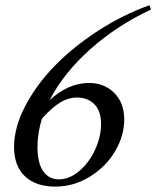

<svg xmlns="http://www.w3.org/2000/svg" viewBox="-20 -692 586 720"><path d="M186.5 7.8Q114.7 7.8 73.7 -30.8Q32.7 -69.3 32.7 -141.1Q32.7 -213.4 74.2 -293.5Q115.7 -373.5 184.8 -444.6Q253.9 -515.6 347.2 -576.2Q440.4 -636.7 540.5 -672.4L546.4 -656.2Q419.4 -597.2 318.8 -507.6Q218.3 -418 166 -316.4Q236.8 -380.9 313.5 -380.9Q370.6 -380.9 408.2 -343.8Q445.8 -306.6 445.8 -244.1Q445.8 -183.1 411.9 -125.2Q377.9 -67.4 317.4 -29.8Q256.8 7.8 186.5 7.8ZM120.6 -141.6Q120.6 -80.1 142.1 -49.8Q163.6 -19.5 200.2 -19.5Q241.7 -19.5 279.1 -52.2Q316.4 -85 337.6 -132.8Q358.9 -180.7 358.9 -226.6Q358.9 -275.9 334 -301Q309.1 -326.2 269 -326.2Q235.8 -326.2 204.8 -307.1Q173.8 -288.1 137.2 -247.1Q120.6 -192.9 120.6 -141.6Z"/></svg>

Font: Elstob 18pt Medium
Style: Italic
Weight: 500
Italic angle: -20°
Designer: Peter S. Baker
Version: Version 1.015